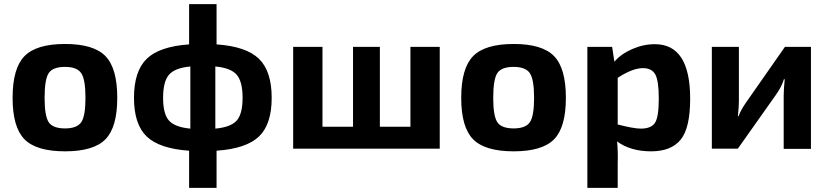

<svg xmlns="http://www.w3.org/2000/svg" viewBox="-20 -720 4011 930"><path d="M548 -246Q548 -104 491 -45.5Q434 13 295 13Q156 13 98.5 -45.5Q41 -104 41 -246Q41 -389 98.5 -448Q156 -507 295 -507Q434 -507 491 -448Q548 -389 548 -246ZM295 -396Q236 -396 216 -366Q196 -336 196 -246Q196 -158 216 -128Q236 -98 295 -98Q353 -98 373.5 -128Q394 -158 394 -246Q394 -335 373.5 -365.5Q353 -396 295 -396Z M1029 -700V-505Q1173 -495 1234.5 -435Q1296 -375 1296 -246Q1296 -118 1234.5 -59Q1173 0 1029 10V190H896V10Q752 0 690.5 -59Q629 -118 629 -246Q629 -375 690.5 -435Q752 -495 896 -505V-700ZM902 -97V-398Q827 -391 798.5 -358Q770 -325 770 -246Q770 -168 798.5 -136Q827 -104 902 -97ZM1023 -398V-97Q1098 -104 1126.5 -136Q1155 -168 1155 -246Q1155 -325 1126.5 -358Q1098 -391 1023 -398Z M2110 -493V0H1400V-493H1542V-106H1690V-493H1820V-106H1968V-493Z M2721 -246Q2721 -104 2664 -45.5Q2607 13 2468 13Q2329 13 2271.5 -45.5Q2214 -104 2214 -246Q2214 -389 2271.5 -448Q2329 -507 2468 -507Q2607 -507 2664 -448Q2721 -389 2721 -246ZM2468 -396Q2409 -396 2389 -366Q2369 -336 2369 -246Q2369 -158 2389 -128Q2409 -98 2468 -98Q2526 -98 2546.5 -128Q2567 -158 2567 -246Q2567 -335 2546.5 -365.5Q2526 -396 2468 -396Z M2945 -493 2956 -421Q2987 -458 3041.5 -482Q3096 -506 3152 -506Q3323 -506 3323 -242Q3323 -100 3277 -43.5Q3231 13 3134 13Q3034 13 2969 -35Q2974 16 2972 71V190H2825V-493ZM2972 -343V-117Q3050 -97 3084 -97Q3134 -97 3152.5 -125Q3171 -153 3171 -242Q3171 -329 3154 -359.5Q3137 -390 3094 -390Q3044 -390 2972 -343Z M3908 1H3776V-257Q3776 -286 3781 -336H3777Q3766 -300 3740 -263L3554 0H3428V-493H3559V-230Q3559 -202 3554 -157H3557Q3570 -190 3594 -224L3782 -493H3908Z"/></svg>

Font: Exo 2.0
Style: Bold
Weight: 700
Designer: Natanael Gama
Version: Version 1.001;PS 001.001;hotconv 1.0.70;makeotf.lib2.5.58329